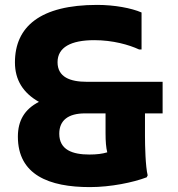

<svg xmlns="http://www.w3.org/2000/svg" viewBox="-20 -752 726 784"><path d="M644 -289V-418H334C267 -418 215 -437 215 -498C215 -559 270 -588 365 -588C441 -588 507 -569 548 -550H558V-701C517 -719 447 -732 377 -732C144 -732 41 -643 41 -497C41 -425 75 -372 139 -336C80 -306 53 -259 53 -194C53 -38 180 12 347 12C432 12 524 -7 579 -28L583 -36C574 -72 572 -157 572 -197V-289ZM345 -121C276 -121 222 -140 222 -206C222 -261 259 -289 327 -289H411V-208C411 -175 413 -149 418 -130C398 -124 375 -121 345 -121Z"/></svg>

Font: Kufam Arabic Latin Roman Bold
Style: Regular
Weight: 700
Designer: Wael Morcos & Artur Schmal
Version: Version 1.200;PS 001.200;hotconv 1.0.88;makeotf.lib2.5.64775